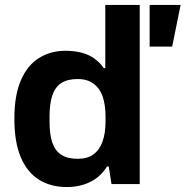

<svg xmlns="http://www.w3.org/2000/svg" viewBox="-20 -743 749 775"><path d="M250 12Q185 12 137.5 -17.5Q90 -47 64 -108Q38 -169 38 -264Q38 -359 64.5 -419.5Q91 -480 137.5 -509Q184 -538 245 -538Q279 -538 308.5 -530.5Q338 -523 360.5 -507Q383 -491 399 -468H405V-723H544V0H430L419 -71H412Q386 -29 344 -8.5Q302 12 250 12ZM294 -102Q333 -102 357.5 -120Q382 -138 394 -172Q406 -206 406 -253V-271Q406 -306 399.5 -335Q393 -364 379 -383.5Q365 -403 344 -413.5Q323 -424 294 -424Q252 -424 227 -407.5Q202 -391 191 -357.5Q180 -324 180 -274V-251Q180 -201 191 -168Q202 -135 227 -118.5Q252 -102 294 -102ZM584 -555V-723H709L675 -555Z"/></svg>

Font: Archivo SemiBold
Style: Bold
Weight: 700
Version: Version 2.001